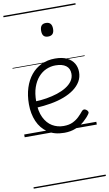

<svg xmlns="http://www.w3.org/2000/svg" viewBox="-129 -944 783 1379"><g transform="rotate(-10 263.0 -255.0)"><path d="M287 18Q215 18 167 -14.5Q119 -47 95 -102.5Q71 -158 71 -228Q71 -293 88 -346.5Q105 -400 136.5 -438.5Q168 -477 212.5 -498Q257 -519 312 -519Q365 -519 399 -502Q433 -485 449.5 -457Q466 -429 466 -394Q466 -356 448 -325.5Q430 -295 398 -271.5Q366 -248 322.5 -231.5Q279 -215 227 -206Q175 -197 120 -194L119 -240Q161 -241 203 -248Q245 -255 282 -267Q319 -279 348 -297Q377 -315 393.5 -338.5Q410 -362 410 -391Q410 -430 383 -450Q356 -470 307 -470Q272 -470 239.5 -456Q207 -442 181.5 -413Q156 -384 141 -341Q126 -298 126 -238Q126 -167 148.5 -121Q171 -75 208 -53Q245 -31 290 -31Q330 -31 357 -44Q384 -57 403.5 -76Q423 -95 439 -115Q447 -123 455 -122.5Q463 -122 471 -116Q479 -110 482 -102Q485 -94 479 -86Q461 -60 433.5 -36Q406 -12 369.5 3Q333 18 287 18ZM292 -683Q270 -683 259.5 -695Q249 -707 249 -732Q249 -757 259.5 -769.5Q270 -782 292 -782Q314 -782 325 -769.5Q336 -757 336 -732Q336 -707 325 -695Q314 -683 292 -683ZM0 365H526V375H0ZM0 -20H526V0H0ZM0 -505H526V-500H0ZM0 -885H526V-875H0Z"/></g></svg>

Font: Playwrite IT Moderna Guides
Style: Regular
Weight: 400
Designer: Veronika Burian, José Scaglione
Foundry: TypeTogether
Version: Version 1.003